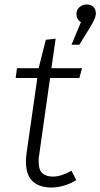

<svg xmlns="http://www.w3.org/2000/svg" viewBox="-20 -828 449 859"><path d="M56 -523H153L185 -650L229 -655L210 -523H347L335 -479H204L155 -133Q153 -125 153 -118V-104Q153 -68 169.5 -53Q186 -38 217 -38Q237 -38 257.5 -45Q278 -52 300 -64L321 -22Q295 -6 266 2.5Q237 11 211 11Q156 11 126 -17Q96 -45 96 -105Q96 -123 99 -144L147 -479H50ZM342 -729Q322 -741 322 -766Q322 -784 335.5 -796Q349 -808 369 -808Q387 -808 398 -797Q409 -786 409 -767Q409 -749 385 -709L335 -628H300Z"/></svg>

Font: Glekhifnjqigglhiwekvrgaqftz
Style: Regular
Weight: 300
Italic angle: -8°
Designer: Carrois Corporate & Edenspiekermann
Foundry: Carrois Corporate GbR & Edenspiekermann AG
Version: Version 2.001